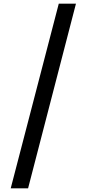

<svg xmlns="http://www.w3.org/2000/svg" viewBox="-20 -853 470 1039"><path d="M298 -833 38 166H132L391 -833Z"/></svg>

Font: Noto Sans Devanagari SemiCondensed Medium
Style: Regular
Weight: 500
Width: 4
Designer: Jelle Bosma - Monotype Design Team
Foundry: Monotype Imaging Inc.
Version: Version 2.004